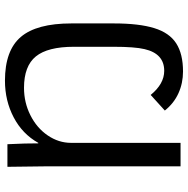

<svg xmlns="http://www.w3.org/2000/svg" viewBox="-12 -726 748 763"><g transform="rotate(-90 361.5 -344.0)"><path d="M459.5 9.8Q413.1 9.8 373 -8.3Q333 -26.4 304.2 -62.5L366.2 -118.7Q410.2 -64.9 461.9 -64.9Q530.3 -64.9 548.3 -143.1Q557.6 -181.6 557.6 -266.6V-423.8Q557.6 -527.8 519.3 -575Q481 -622.1 394.5 -622.1Q335.9 -622.1 285.6 -596.7Q234.9 -571.3 205.3 -527.8Q175.8 -484.4 175.8 -435.1V0H82.5V-533.2L80.6 -688H170.4Q172.4 -650.4 173.1 -619.9Q173.8 -589.4 173.8 -565.4H175.8Q210.9 -628.4 277.1 -663.1Q343.3 -697.8 422.9 -697.8Q543 -697.8 596.7 -634.8Q650.4 -571.8 650.4 -434.1V-264.6Q650.4 -165 631.8 -104.7Q613.3 -44.4 571.3 -17.3Q529.3 9.8 459.5 9.8Z"/></g></svg>

Font: Arimo
Style: Regular
Weight: 400
Designer: Steve Matteson
Foundry: Monotype Imaging Inc.
Version: Version 1.33